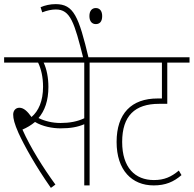

<svg xmlns="http://www.w3.org/2000/svg" viewBox="-20 -900 940 932"><path d="M227 12 249 -4C190 -85 127 -185 89 -271C110 -280 131 -292 150 -308C186 -286 235 -277 273 -277C322 -277 356 -283 389 -297V0H415V-596H512V-622H0V-596H165C179 -567 189 -527 189 -479C189 -409 167 -361 133 -332C113 -360 95 -377 74 -377C56 -377 44 -363 44 -344C44 -324 50 -299 70 -254C98 -193 152 -95 227 12ZM274 -303C234 -303 198 -312 167 -327C197 -362 215 -411 215 -478C215 -522 207 -564 192 -596H389V-326C356 -310 317 -303 274 -303Z M385 -615H411C362 -821 338 -880 250 -880C223 -880 198 -874 177 -865L185 -840C208 -849 230 -854 251 -854C322 -854 341 -791 385 -615ZM414 -822C414 -795 428 -783 445 -783C463 -783 476 -794 476 -822C476 -847 464 -861 445 -861C427 -861 414 -848 414 -822Z M900 -596V-622H499V-596H766V-422H745C618 -422 546 -349 546 -211C546 -74 620 0 726 0C783 0 823 -17 861 -50L848 -72C811 -41 777 -26 727 -26C636 -26 573 -86 573 -211C573 -338 635 -396 752 -396H792V-596Z"/></svg>

Font: Noto Sans Devanagari Condensed Thin
Style: Regular
Weight: 100
Width: 3
Designer: Jelle Bosma - Monotype Design Team
Foundry: Monotype Imaging Inc.
Version: Version 2.004